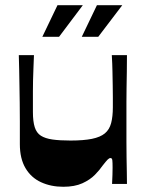

<svg xmlns="http://www.w3.org/2000/svg" viewBox="-20 -704 558 735"><path d="M222 11Q175 11 137 -6.5Q99 -24 77.5 -60.5Q56 -97 56 -152Q56 -199 56 -238Q56 -277 55.5 -310.5Q55 -344 54.5 -374.5Q54 -405 53.5 -433.5Q53 -462 52 -493H110Q109 -466 108 -442Q107 -418 106.5 -396.5Q106 -375 106 -354.5Q106 -334 106 -314.5Q106 -295 106 -275Q106 -239 113 -217Q120 -195 136.5 -184.5Q153 -174 180.5 -170Q208 -166 250 -166Q300 -166 332 -172.5Q364 -179 381.5 -193.5Q399 -208 405.5 -233Q412 -258 412 -293Q412 -312 412 -332.5Q412 -353 411.5 -377.5Q411 -402 410.5 -431Q410 -460 408 -493H466Q466 -460 465.5 -429Q465 -398 464.5 -369Q464 -340 464 -314Q464 -288 464 -264.5Q464 -241 464 -221Q464 -192 464 -161Q464 -130 464.5 -100Q465 -70 465.5 -44Q466 -18 466 0H409Q410 -18 410.5 -34.5Q411 -51 411 -63Q411 -82 410 -90.5Q409 -99 403 -99Q398 -99 392 -93Q386 -87 372 -69Q362 -54 343.5 -35Q325 -16 295.5 -2.5Q266 11 222 11ZM206 -563H142L200 -684H297ZM356 -563H293L351 -684H448Z"/></svg>

Font: Ojuju
Style: Bold
Weight: 700
Designer: Chisaokwu Joboson, Mirko Velimirovic
Foundry: Udi Foundry
Version: Version 1.000